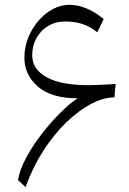

<svg xmlns="http://www.w3.org/2000/svg" viewBox="-20 -761 531 792"><path d="M54.2 -18.1Q61 -60.1 87.9 -110.1Q114.7 -160.2 152.3 -208.7Q189.9 -257.3 229.5 -296.4Q269 -335.4 300.3 -355.5Q191.4 -355.5 136 -404.1Q80.6 -452.6 80.6 -522.9Q80.6 -565.9 96.2 -605Q111.8 -644 138.2 -674.8Q164.6 -705.6 197.8 -723.4Q231 -741.2 266.6 -741.2Q299.8 -741.2 335.7 -726.8Q371.6 -712.4 407.7 -682.1L381.3 -627.9Q352.5 -651.4 320.1 -661.9Q287.6 -672.4 248.5 -672.4Q209 -672.4 178.5 -653.8Q147.9 -635.3 130.4 -603.8Q112.8 -572.3 112.8 -533.2Q112.8 -475.6 171.9 -442.6Q231 -409.7 344.2 -409.7Q356.4 -409.7 376.7 -410.4Q397 -411.1 418.7 -412.4Q440.4 -413.6 457 -414.6L452.1 -359.4Q407.2 -359.4 355.7 -332.3Q304.2 -305.2 253.2 -255.9Q202.1 -206.5 158.4 -138.7Q114.7 -70.8 85.4 10.7Z"/></svg>

Font: Pinar-DS3-FD Light
Style: Regular
Weight: 300
Designer: Amin Abedi
Version: Version 3.000